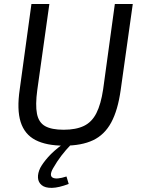

<svg xmlns="http://www.w3.org/2000/svg" viewBox="-20 -710 704 953"><path d="M639 -690 579 -263Q565 -163 532 -102Q499 -41 442 -14Q385 13 298 13Q210 13 156 -15Q102 -43 82.5 -104.5Q63 -166 78 -267L136 -690H225L165 -263Q155 -189 163.5 -145.5Q172 -102 204 -84Q236 -66 296 -66Q357 -66 396.5 -85Q436 -104 458.5 -148.5Q481 -193 492 -267L550 -690ZM291 6 331 9Q306 35 284.5 63Q263 91 243 126Q223 162 242 172Q261 182 310 166L321 203Q271 222 237.5 222.5Q204 223 187 209Q170 195 168.5 172.5Q167 150 180 123Q193 99 219 69.5Q245 40 291 6Z"/></svg>

Font: Exo 2
Style: Italic
Weight: 400
Italic angle: -8°
Designer: Natanael Gama
Foundry: Natanael Gama
Version: Version 2.010